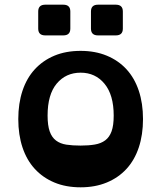

<svg xmlns="http://www.w3.org/2000/svg" viewBox="-20 -785 688 819"><path d="M398 -634Q368 -634 368 -663V-736Q368 -765 398 -765H474Q504 -765 504 -736V-663Q504 -634 474 -634ZM173 -634Q143 -634 143 -663V-736Q143 -765 173 -765H250Q280 -765 280 -736V-663Q280 -634 250 -634ZM324 14Q261 14 212 -6.5Q163 -27 128.5 -64.5Q94 -102 76 -156Q58 -210 58 -277Q58 -344 76 -398Q94 -452 128.5 -489.5Q163 -527 212 -547.5Q261 -568 324 -568Q386 -568 435.5 -547.5Q485 -527 519.5 -489.5Q554 -452 572 -398Q590 -344 590 -277Q590 -210 572 -156Q554 -102 519.5 -64.5Q485 -27 435.5 -6.5Q386 14 324 14ZM324 -475Q261 -475 222 -428.5Q183 -382 183 -292Q183 -250 192 -224.5Q201 -199 219 -185.5Q237 -172 263 -168Q289 -164 324 -164Q358 -164 384.5 -168.5Q411 -173 429 -186.5Q447 -200 456 -225Q465 -250 465 -292Q465 -380 426 -427.5Q387 -475 324 -475Z"/></svg>

Font: OpenDyslexic3
Style: Bold
Weight: 700
Designer: Abelardo Gonzalez
Version: Version 1.000;PS 001.001;hotconv 1.0.56